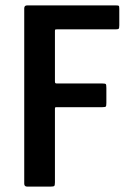

<svg xmlns="http://www.w3.org/2000/svg" viewBox="-20 -693 480 713"><path d="M81 0Q70 0 70 -11V-662Q70 -673 81 -673H409Q419 -673 421 -671.5Q423 -670 423 -660V-599Q423 -588 420.5 -586Q418 -584 409 -584H192Q186 -584 185 -583Q184 -582 184 -577V-391Q184 -386 185.5 -384.5Q187 -383 191 -383H360Q371 -383 373 -380.5Q375 -378 375 -366V-311Q375 -300 373 -297.5Q371 -295 360 -295H191Q186 -295 185 -294Q184 -293 184 -288V-16Q184 -5 181.5 -2.5Q179 0 167 0Z"/></svg>

Font: Glory SemiBold
Style: Regular
Weight: 600
Designer: Robert Leuschke
Foundry: Robert Leuschke
Version: Version 1.011